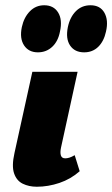

<svg xmlns="http://www.w3.org/2000/svg" viewBox="-20 -700 427 730"><path d="M120 10Q90 10 66.5 -1.5Q43 -13 33.5 -41Q24 -69 35 -118L103 -427H275L212 -139Q208 -120 211.5 -109Q215 -98 228 -98Q235 -98 243.5 -100.5Q252 -103 264 -110L283 -49Q249 -19 206 -4.5Q163 10 120 10ZM124 -501Q89 -501 71.5 -527.5Q54 -554 63 -597Q71 -634 93.5 -657Q116 -680 148 -680Q184 -680 201 -652.5Q218 -625 208 -580Q201 -543 178.5 -522Q156 -501 124 -501ZM300 -501Q264 -501 246.5 -527Q229 -553 238 -597Q246 -635 268.5 -657.5Q291 -680 324 -680Q361 -680 377 -651.5Q393 -623 383 -580Q375 -543 353.5 -522Q332 -501 300 -501Z"/></svg>

Font: Ysabeau Black
Style: Italic
Weight: 900
Italic angle: -12°
Version: Version 2.000;gftools[0.9.27.dev2+g8671c4b]